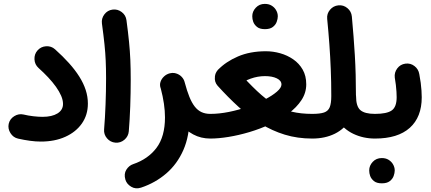

<svg xmlns="http://www.w3.org/2000/svg" viewBox="-20 -684 2260 1007"><path d="M25.6 -34.4Q20.3 -9 34.9 14.2Q49.4 37.4 75 43.1Q107.4 50.4 137.2 54.4Q167 58.5 194.3 58.5Q267.2 58.5 322.7 33.4Q378.2 8.3 409.5 -36.4Q440.9 -81.2 440.9 -140.9Q440.9 -176.9 429.5 -212Q418.1 -247.2 395.9 -282.3Q373.7 -317.5 341.7 -353.1Q309.7 -388.7 268.8 -425.3Q248.9 -443.2 221.7 -441.4Q194.6 -439.6 176.8 -419.6Q159.4 -399.9 160.8 -372.7Q162.2 -345.5 182 -327.6Q209.1 -303.3 232.6 -278.3Q256.1 -253.2 273.6 -228.7Q291 -204.2 300.8 -181.5Q310.5 -158.7 310.5 -138.7Q310.5 -107.1 281.6 -89.1Q252.6 -71.2 203.1 -71.2Q182.4 -71.2 155 -74.3Q127.7 -77.5 103.3 -83.4Q77.8 -89.1 54.6 -74.6Q31.4 -60.1 25.6 -34.4Z M514.6 -560.7Q523.2 -497.3 527.9 -452.2Q532.6 -407.1 534.4 -365.9Q536.3 -324.7 536.3 -272.8Q536.3 -205.7 533.6 -135.9Q531 -66.2 526 -5.7Q523.7 20.8 541.1 41.3Q558.6 61.9 585.1 64.2Q611.9 66.5 632.6 48.9Q653.2 31.2 655.5 4.8Q660.5 -55.5 663.1 -126.2Q665.6 -196.9 665.6 -266.2Q665.6 -323.4 663.6 -369.8Q661.6 -416.3 656.7 -465.1Q651.9 -513.9 643.3 -578Q639.9 -604.5 618.3 -620.8Q596.8 -637.1 570.3 -633.7Q543.8 -630.2 527.5 -608.7Q511.2 -587.2 514.6 -560.7Z M863.4 -296.9Q844 -289.7 829.8 -269.3Q815.7 -248.9 823.2 -220.1Q845.3 -136 845.3 -68.4Q845.3 32.3 800.8 91.5Q756.2 150.6 678.3 176.9Q656.7 184.1 642.8 205.9Q628.8 227.8 637.6 258.1Q644.4 281.1 667.9 295.3Q691.4 309.4 720.1 300Q794.9 275 852.2 225.6Q909.5 176.3 941.8 102.7Q974 29.2 974 -68.4Q974 -156 948.6 -252.6Q944.8 -268.6 932.5 -281.4Q920.2 -294.2 902.2 -299.3Q884.3 -304.4 863.4 -296.9ZM822.5 -221.6Q840.1 -170.7 864.4 -123.2Q888.8 -75.7 920.8 -38.3Q952.9 -0.9 993.2 20.9Q1033.6 42.7 1083 42.7H1083.5Q1110.5 42.7 1129.2 23.6Q1147.8 4.5 1147.8 -22Q1147.8 -49 1129.2 -67.8Q1110.5 -86.7 1083.5 -86.7H1083Q1056.8 -86.7 1036.8 -96Q1016.8 -105.3 1001.3 -125.2Q985.8 -145.1 973.2 -176.3Q960.6 -207.5 949 -251.1Q941.9 -276.5 919.3 -291.3Q896.7 -306 871 -299.6Q853.6 -295.4 840.4 -283.1Q827.1 -270.8 821.8 -254.5Q816.5 -238.3 822.5 -221.6Z M1018.7 -22Q1018.7 4.5 1037.8 23.6Q1057 42.7 1083.5 42.7Q1125.6 42.7 1178.6 34.1Q1231.7 25.5 1288.2 8.7Q1344.7 -8.2 1397.7 -32.7Q1450.7 -57.3 1493.2 -88.9Q1535.8 -120.5 1561 -158.8Q1586.2 -197.1 1586.2 -241.6Q1586.2 -286.3 1567.6 -318.8Q1549 -351.4 1517.9 -372.8Q1486.9 -394.2 1449.5 -404.7Q1412.1 -415.2 1374.9 -415.2Q1291.3 -415.2 1227.8 -387.8Q1164.3 -360.4 1123.2 -317.6Q1104.9 -298.2 1107.1 -271.2Q1109.4 -244.1 1129.3 -226.3Q1149.3 -208.9 1174 -213.5Q1198.6 -218.1 1220.6 -232.4Q1257.4 -258.3 1294.6 -271.5Q1331.7 -284.8 1369.8 -284.8Q1407.6 -284.8 1431.9 -273Q1456.2 -261.2 1456.2 -240.8Q1456.2 -223.9 1432.4 -203.3Q1408.7 -182.7 1369.1 -162.2Q1329.6 -141.6 1280.8 -124.5Q1232.1 -107.4 1180.8 -97Q1129.5 -86.7 1083.5 -86.7Q1057 -86.7 1037.8 -67.8Q1018.7 -49 1018.7 -22ZM1121.2 -234.4Q1175.9 -173.8 1231.6 -123.1Q1287.2 -72.4 1347 -35.3Q1406.9 1.8 1473.7 22.3Q1540.5 42.7 1617.2 42.7H1617.7Q1644.7 42.7 1663.3 23.6Q1682 4.5 1682 -22Q1682 -49 1663.3 -67.8Q1644.7 -86.7 1617.7 -86.7H1617.2Q1558 -86.7 1510.2 -98.2Q1462.4 -109.7 1418.6 -136.1Q1374.9 -162.5 1328 -206.7Q1281.1 -250.9 1223.3 -315.7Q1205.7 -335.8 1179.2 -339.3Q1152.7 -342.8 1131.6 -326Q1111 -309.8 1107.3 -282.2Q1103.6 -254.5 1121.2 -234.4ZM1303.1 -598.9Q1303.1 -583.7 1308.2 -569.6Q1313.8 -554.4 1328.1 -542.8Q1342.4 -531.1 1369.6 -531.1Q1396.2 -531.1 1410.9 -542.5Q1425.7 -553.8 1431.3 -569.6Q1437 -585.4 1437 -598.6Q1437 -616.8 1426.5 -633.3Q1418.5 -646.1 1404.1 -654.8Q1389.6 -663.6 1368.9 -663.6Q1340.2 -663.6 1321.7 -643.7Q1303.1 -623.9 1303.1 -598.9Z M1553 -22Q1553 4.5 1572.1 23.6Q1591.2 42.7 1617.7 42.7Q1684.6 42.7 1736.1 17.3Q1787.7 -8.2 1817.3 -57.9Q1846.9 -107.5 1846.9 -180.2Q1846.9 -295.4 1841.1 -393.5Q1835.2 -491.6 1825.4 -597.4Q1822.8 -624.3 1801.9 -641.5Q1781.1 -658.7 1754.6 -656Q1728.1 -653.3 1710.8 -632.7Q1693.4 -612.1 1696 -585.2Q1702.9 -515.3 1707.5 -451Q1712.2 -386.7 1714.8 -320.7Q1717.5 -254.8 1717.5 -180.2Q1717.5 -142 1709.3 -121.6Q1701 -101.3 1679.6 -94Q1658.1 -86.7 1617.7 -86.7Q1591.2 -86.7 1572.1 -67.8Q1553 -49 1553 -22ZM1717.5 -180.2Q1717.5 -106.1 1749.5 -56.4Q1781.4 -6.7 1833.4 18Q1885.5 42.7 1946.3 42.7H1946.8Q1973.8 42.7 1992.4 23.6Q2011.1 4.5 2011.1 -22Q2011.1 -49 1992.4 -67.8Q1973.8 -86.7 1946.8 -86.7H1946.3Q1893.1 -86.7 1870.2 -106.3Q1847.4 -125.9 1847.4 -180.2Q1847.4 -207.2 1828.3 -226Q1809.2 -244.9 1782.2 -244.9Q1755.7 -244.9 1736.6 -226Q1717.5 -207.2 1717.5 -180.2Z M1882.1 -22Q1882.1 4.5 1901.2 23.6Q1920.3 42.7 1946.8 42.7Q2066.4 42.7 2129.2 -13.5Q2191.9 -69.8 2191.9 -173.6Q2191.9 -190.1 2190.6 -209.2Q2189.3 -228.3 2186.6 -249.7Q2183.8 -271.1 2179.2 -294.9Q2174.9 -321.4 2153.8 -337.6Q2132.7 -353.8 2106.2 -350.2Q2079.7 -346.7 2063.5 -325.2Q2047.4 -303.7 2050.5 -277.2Q2054.1 -257.6 2056.2 -238.5Q2058.3 -219.5 2059.4 -203.1Q2060.4 -186.8 2060.4 -174.3Q2060.4 -123 2034.7 -104.9Q2008.9 -86.7 1946.8 -86.7Q1920.3 -86.7 1901.2 -67.8Q1882.1 -49 1882.1 -22ZM1916.4 209.7Q1916.4 224.9 1921.5 239Q1927.1 254.2 1941.4 265.8Q1955.7 277.5 1982.9 277.5Q2009.5 277.5 2024.2 266.1Q2038.9 254.8 2044.6 239Q2050.3 223.1 2050.3 210Q2050.3 191.8 2039.8 175.3Q2031.7 162.5 2017.3 153.7Q2002.9 145 1982.2 145Q1953.5 145 1934.9 164.9Q1916.4 184.7 1916.4 209.7Z"/></svg>

Font: Mikhak VF
Style: Regular
Weight: 100
Designer: Amin Abedi
Version: Version 3.001